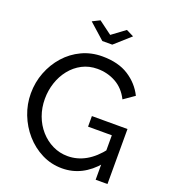

<svg xmlns="http://www.w3.org/2000/svg" viewBox="-162 -1036 1037 1161"><g transform="rotate(20 357.0 -455.5)"><path d="M39 -357Q39 -429 64 -493.5Q89 -558 133.5 -608Q178 -658 238.5 -686.5Q299 -715 370 -715Q473 -715 540 -672Q607 -629 641 -560L572 -512Q541 -574 487 -604Q433 -634 368 -634Q314 -634 270 -611Q226 -588 194.5 -548.5Q163 -509 146.5 -459Q130 -409 130 -355Q130 -298 148.5 -247.5Q167 -197 201 -158.5Q235 -120 280 -98Q325 -76 377 -76Q438 -76 493 -107Q548 -138 597 -202V-109Q501 5 370 5Q300 5 239.5 -25.5Q179 -56 134 -107.5Q89 -159 64 -223.5Q39 -288 39 -357ZM586 -286H433V-354H662V0H586ZM284 -916 369 -853 454 -916 502 -892 401 -802H337L236 -892Z"/></g></svg>

Font: YasnoRaleway Medium
Style: Regular
Weight: 500
Designer: Matt McInerney, Pablo Impallari, Rodrigo Fuenzalida
Foundry: Matt McInerney, Pablo Impallari, Rodrigo Fuenzalida
Version: Version 4.026